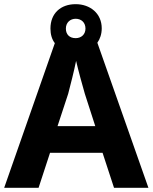

<svg xmlns="http://www.w3.org/2000/svg" viewBox="-20 -901 732 921"><path d="M527 0H692L447 -696C460 -714 468 -738 468 -765C468 -837 412 -881 343 -881C271 -881 222 -837 222 -764C222 -736 229 -712 243 -694L0 0H165L220 -168H472ZM343 -718C313 -718 296 -736 296 -764C296 -793 317 -811 343 -811C370 -811 390 -793 390 -764C390 -736 370 -718 343 -718ZM387 -451 437 -296H256L307 -451C317 -489 336 -563 345 -609C354 -569 378 -481 387 -451Z"/></svg>

Font: Noto Sans Canadian Aboriginal
Style: Bold
Weight: 700
Designer: Monotype Design Team, Typotheque's Kevin King
Foundry: Monotype Imaging Inc.
Version: Version 2.004